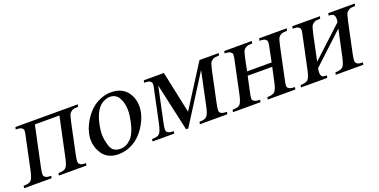

<svg xmlns="http://www.w3.org/2000/svg" viewBox="-20 -932 2802 1419"><g transform="rotate(-20 1380.5 -222.0)"><path d="M428 -416H235L169 -105Q161 -66 161 -50Q161 -45 163 -39Q165 -33 175 -25.5Q185 -18 219 -18L215 0H-1L2 -18Q46 -18 61 -34Q76 -50 88 -105L138 -342Q148 -384 148 -399Q148 -403 146 -408.5Q144 -414 134 -421.5Q124 -429 89 -429L93 -447H584L580 -429Q547 -429 534.5 -422.5Q522 -416 513.5 -406Q505 -396 493 -342L443 -105Q435 -66 435 -50Q435 -45 437 -39Q439 -33 449 -25.5Q459 -18 493 -18L489 0H272L276 -18Q317 -18 333.5 -33Q350 -48 362 -105Z M843 -447Q940 -447 982 -374Q1007 -332 1007 -280Q1007 -257 1002 -231Q990 -174 950.5 -115.5Q911 -57 856.5 -27Q802 3 743 3Q647 3 607 -74Q583 -118 583 -168Q583 -192 589 -218Q602 -277 643 -334.5Q684 -392 737 -419.5Q790 -447 843 -447ZM823 -418Q799 -418 770.5 -403Q742 -388 719.5 -351.5Q697 -315 685 -257Q675 -213 675 -175Q675 -133 692 -81.5Q709 -30 770 -30Q814 -30 851.5 -67Q889 -104 908 -195Q918 -241 918 -279Q918 -334 897 -373Q875 -418 823 -418Z M1331 -117 1541 -447H1692L1688 -429Q1655 -429 1642.5 -422.5Q1630 -416 1621.5 -406Q1613 -396 1601 -342L1551 -105Q1543 -67 1543 -51Q1543 -48 1544 -40Q1545 -32 1558 -25Q1571 -18 1601 -18L1597 0H1381L1385 -18Q1425 -18 1441.5 -33Q1458 -48 1470 -105L1527 -374L1290 0H1273L1190 -374L1133 -105Q1125 -68 1125 -52Q1125 -48 1126.5 -40Q1128 -32 1141 -25Q1154 -18 1183 -18L1179 0H1009L1012 -18Q1056 -18 1071 -34Q1086 -50 1098 -105L1148 -342Q1158 -384 1158 -399Q1158 -403 1156 -408.5Q1154 -414 1144 -421.5Q1134 -429 1099 -429L1103 -447H1261Z M1843 -248H2036L2055 -342Q2064 -381 2064 -395Q2064 -397 2063.5 -404Q2063 -411 2052 -420Q2041 -429 2006 -429L2010 -447H2227L2223 -429Q2192 -429 2177 -422Q2162 -415 2154 -402Q2146 -389 2136 -342L2086 -105Q2077 -64 2077 -50Q2077 -49 2077.5 -42Q2078 -35 2090.5 -26.5Q2103 -18 2136 -18L2132 0H1915L1919 -18Q1960 -18 1976.5 -33Q1993 -48 2005 -105L2029 -216H1836L1812 -105Q1803 -64 1803 -50Q1803 -49 1803.5 -42Q1804 -35 1817 -26.5Q1830 -18 1862 -18L1858 0H1642L1645 -18Q1689 -18 1704 -34Q1719 -50 1731 -105L1781 -342Q1790 -381 1790 -396Q1790 -397 1789.5 -404.5Q1789 -412 1777 -420.5Q1765 -429 1732 -429L1736 -447H1953L1949 -429Q1918 -429 1903 -422Q1888 -415 1880 -402Q1872 -389 1862 -342Z M2354 -138 2595 -361Q2598 -377 2598 -388Q2598 -405 2590 -416.5Q2582 -428 2550 -429L2554 -447H2762L2758 -429Q2725 -429 2712.5 -422.5Q2700 -416 2691.5 -406Q2683 -396 2671 -342L2621 -105Q2613 -66 2613 -50Q2613 -45 2615 -39Q2617 -33 2627 -25.5Q2637 -18 2671 -18L2667 0H2450L2454 -18Q2495 -18 2511.5 -33Q2528 -48 2540 -105L2585 -315L2344 -91Q2340 -70 2340 -55Q2340 -42 2345.5 -30.5Q2351 -19 2387 -18L2383 0H2177L2180 -18Q2224 -18 2239 -34Q2254 -50 2266 -105L2316 -342Q2326 -384 2326 -399Q2326 -403 2324 -408.5Q2322 -414 2312 -421.5Q2302 -429 2267 -429L2271 -447H2488L2484 -429Q2451 -429 2438.5 -422.5Q2426 -416 2417.5 -406Q2409 -396 2397 -342Z"/></g></svg>

Font: New Athena Unicode
Style: Italic
Weight: 400
Designer: J. Rusten 1997; rev. by R. Hancock 2001, 2002, rev. by D. Mastronarde 2002-2019
Foundry: Society for Classical Studies (formerly American Philological Association)
Version: Version 5.008